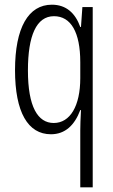

<svg xmlns="http://www.w3.org/2000/svg" viewBox="-20 -562 482 818"><path d="M322 -6V236H375V-532H331L325 -447H322C301 -506 262 -542 201 -542C101 -542 44 -444 44 -263C44 -84 99 10 197 10C258 10 298 -29 322 -93H325C323 -58 322 -25 322 -6ZM209 -38C141 -38 99 -107 99 -262C99 -410 135 -493 210 -493C282 -493 322 -425 322 -297V-229C322 -111 279 -38 209 -38Z"/></svg>

Font: Noto Sans Arabic UI XCn Lt
Style: Regular
Weight: 300
Width: 2
Designer: Monotype Design Team, Nadine Chahine and Nizar Qandah
Foundry: Monotype Imaging Inc.
Version: Version 2.010